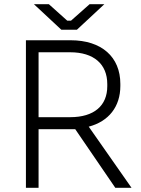

<svg xmlns="http://www.w3.org/2000/svg" viewBox="-20 -891 667 911"><path d="M271 -750H345L475 -871H405L317 -793H299L212 -871H141ZM103 0H163V-278H337L527 0H604L401 -290C496 -315 551 -385 551 -483V-493C551 -621 462 -700 315 -700H103ZM163 -335V-643H313C425 -643 489 -587 489 -492V-482C489 -390 427 -335 313 -335Z"/></svg>

Font: Fixel Text Light
Style: Regular
Weight: 300
Width: 4
Designer: AlfaBravo + MacPaw
Foundry: Kyrylo Tkachov, Marchela Mozhyna, Serhii Makarenko, Maria Weinstein, Zakhar Kryvoshyya
Version: Version 1.211